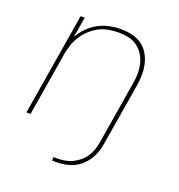

<svg xmlns="http://www.w3.org/2000/svg" viewBox="-128 -635 855 916"><g transform="rotate(20 300.0 -177.0)"><path d="M257 174H237V156H257Q276 156 295.5 152.5Q315 149 333 140.5Q351 132 367 118.5Q383 105 394 88Q405 71 411.5 52.5Q418 34 421 15Q434 -64 447 -142.5Q460 -221 473 -300Q478 -326 478.5 -352Q479 -378 473.5 -402.5Q468 -427 455 -448Q442 -469 422.5 -483.5Q403 -498 378 -503.5Q353 -509 326 -509Q302 -509 276.5 -504.5Q251 -500 228 -488Q205 -476 185 -457.5Q165 -439 151 -416.5Q137 -394 129 -370Q121 -346 117 -321L64 0H43L129 -520H150L132 -415Q147 -442 169 -464.5Q191 -487 218 -501.5Q245 -516 274.5 -522Q304 -528 332 -528Q361 -528 389 -521.5Q417 -515 438.5 -499.5Q460 -484 474 -460.5Q488 -437 494 -410Q500 -383 499.5 -354.5Q499 -326 494 -297L442 15Q439 36 431.5 57.5Q424 79 411.5 98Q399 117 381.5 132.5Q364 148 343 157.5Q322 167 300.5 170.5Q279 174 257 174Z"/></g></svg>

Font: Iosevka SS04 Th Ex Obl
Style: Regular
Weight: 100
Width: 7
Italic angle: -9°
Monospace: yes
Designer: Belleve Invis
Foundry: Belleve Invis
Version: Version 19.0.0; ttfautohint (v1.8.4)